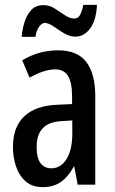

<svg xmlns="http://www.w3.org/2000/svg" viewBox="-20 -756 472 786"><path d="M218 -550Q297 -550 333.5 -502Q370 -454 370 -362V0H298L284 -74H282Q259 -32 229 -11Q199 10 155 10Q112 10 85.5 -13Q59 -36 46 -73.5Q33 -111 33 -154Q33 -236 79 -279.5Q125 -323 211 -327L275 -330V-363Q275 -418 258.5 -445Q242 -472 206 -472Q161 -472 101 -438L71 -509Q138 -550 218 -550ZM231 -260Q130 -255 130 -155Q130 -109 146 -88Q162 -67 190 -67Q229 -67 252.5 -105Q276 -143 276 -210V-263ZM69 -605Q71 -636 80.5 -666Q90 -696 108.5 -715.5Q127 -735 158 -735Q183 -735 204.5 -721Q226 -707 246 -693.5Q266 -680 285 -680Q300 -680 308 -695.5Q316 -711 321 -736H377Q374 -673 349 -639.5Q324 -606 289 -606Q265 -606 242 -620Q219 -634 199 -648Q179 -662 163 -662Q151 -662 140 -646.5Q129 -631 125 -605Z"/></svg>

Font: Noto Sans Tamil ExtraCondensed Medium
Style: Regular
Weight: 500
Width: 2
Designer: Jelle Bosma - Monotype Design Team
Foundry: Monotype Imaging Inc.
Version: Version 2.004; ttfautohint (v1.8.4.7-5d5b)